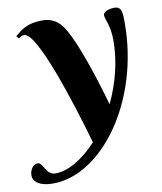

<svg xmlns="http://www.w3.org/2000/svg" viewBox="-167 -574 729 866"><g transform="rotate(-10 198.0 -140.5)"><path d="M450 -430C450 -477 450 -507 415 -507C400 -507 364 -501 364 -481C364 -461 386 -434 386 -363C386 -263 359 -166 319 -82C274 -240 228 -372 187 -444C159 -492 125 -507 85 -507C12 -507 -16 -479 -42 -457L-32 -445C-23 -452 -18 -456 -6 -456C52 -456 159 -123 215 74C153 141 84 183 25 183C-20 183 -22 124 -47 124C-68 124 -84 148 -84 173C-84 205 -51 226 6 226C231 226 450 -73 450 -430Z"/></g></svg>

Font: Berkshire Swash
Style: Regular
Weight: 700
Designer: Astigmatic (AOETI)
Foundry: Astigmatic (AOETI)
Version: Version 1.000